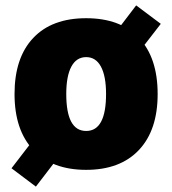

<svg xmlns="http://www.w3.org/2000/svg" viewBox="-20 -628 640 716"><path d="M381.8 -468.8 487.8 -607.9 579.6 -539.1 455.6 -378.9ZM223.1 -74.7 113.8 67.9 22.9 -0.5 156.2 -173.8ZM301.3 -560.1Q429.2 -560.1 498.5 -486.3Q567.9 -412.6 567.9 -277.3Q567.9 -142.6 498 -68.6Q428.2 5.4 301.3 5.4Q174.3 5.4 104.2 -68.6Q34.2 -142.6 34.2 -277.3Q34.2 -412.6 103.8 -486.3Q173.3 -560.1 301.3 -560.1ZM301.3 -415Q265.1 -415 246.1 -379.6Q227.1 -344.2 227.1 -277.3Q227.1 -139.6 301.3 -139.6Q375.5 -139.6 375.5 -277.3Q375.5 -344.2 356.4 -379.6Q337.4 -415 301.3 -415Z"/></svg>

Font: Estedad-FD Black
Style: Regular
Weight: 900
Designer: Amin Abedi
Version: Version 7.3